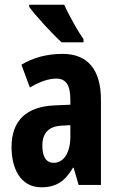

<svg xmlns="http://www.w3.org/2000/svg" viewBox="-20 -786 504 816"><path d="M253 -766H104V-757C130 -720 207 -637 242 -606H335V-619C313 -650 271 -724 253 -766ZM246 -557C180 -557 120 -541 71 -511L107 -414C151 -440 188 -452 219 -452C261 -452 279 -423 279 -363V-341L211 -338C94 -333 29 -275 29 -161C29 -73 65 10 156 10C220 10 257 -17 290 -73H293L314 0H409V-362C409 -491 352 -557 246 -557ZM242 -252 279 -254V-204C279 -137 250 -94 209 -94C177 -94 160 -118 160 -167C160 -221 187 -249 242 -252Z"/></svg>

Font: Noto Sans Arabic UI XCn
Style: Bold
Weight: 700
Width: 2
Designer: Monotype Design Team, Nadine Chahine and Nizar Qandah
Foundry: Monotype Imaging Inc.
Version: Version 2.010